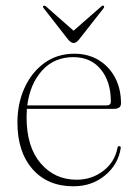

<svg xmlns="http://www.w3.org/2000/svg" viewBox="-20 -642 482 672"><path d="M403.5 -280Q403.5 -261 378.5 -261H74Q73 -247 73 -232Q73 -128 122.2 -70.5Q171.5 -13 248 -13Q301.5 -13 341.8 -44.2Q382 -75.5 391 -124Q392 -130.5 397 -130.5Q403.5 -130.5 402.5 -123Q393.5 -66 347.5 -28Q301.5 10 237 10Q146.5 10 93.8 -50.2Q41 -110.5 41 -213.5Q41 -280 66 -334.8Q91 -389.5 135.8 -421.8Q180.5 -454 240.5 -454Q288 -454 324.8 -432Q361.5 -410 382.5 -370.8Q403.5 -331.5 403.5 -280ZM237 -442Q169.5 -442 127.2 -395Q85 -348 75.5 -273H352.5Q368 -273 368 -286.5Q368 -356.5 332.8 -399.2Q297.5 -442 237 -442ZM256.5 -503.5Q246.5 -491.5 238 -491.5Q228.5 -491.5 218.5 -503.5L133.5 -612.5Q128.5 -618.5 132 -621.5Q135.5 -623.5 141.5 -619L237.5 -534.5L334 -619Q340 -624 343 -621.5Q346.5 -618.5 342 -612.5Z"/></svg>

Font: Fraunces 72pt S000 Thin
Style: Regular
Weight: 100
Version: Version 1.000; ttfautohint (v1.8.3)